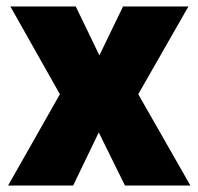

<svg xmlns="http://www.w3.org/2000/svg" viewBox="-20 -573 613 593"><path d="M165 -282 12 -553H214L287 -402L360 -553H562L407 -282L568 0H366L285 -164L206 0H5Z"/></svg>

Font: Noto Sans Tamil SemiCondensed Black
Style: Regular
Weight: 900
Width: 4
Designer: Jelle Bosma - Monotype Design Team
Foundry: Monotype Imaging Inc.
Version: Version 2.004; ttfautohint (v1.8.4.7-5d5b)